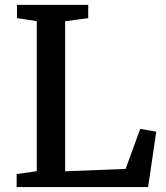

<svg xmlns="http://www.w3.org/2000/svg" viewBox="-20 -763 675 783"><path d="M129.9 -64.9V-676.8L49.3 -689V-743.2H339.8V-689L245.6 -676.3V-64.5L492.2 -74.2L551.8 -237.3L617.2 -226.1L584 0H47.9V-53.2Z"/></svg>

Font: Merriweather
Style: Regular
Weight: 400
Designer: Eben Sorkin
Foundry: Eben Sorkin
Version: Version 1.584; ttfautohint (v1.8.1)